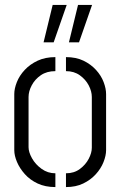

<svg xmlns="http://www.w3.org/2000/svg" viewBox="-20 -759 487 780"><path d="M260 -587 297 -739H354L301 -587ZM157 -587 194 -739H251L198 -587ZM205 1Q164 1 133 -13.5Q102 -28 81 -51.5Q60 -75 49 -101Q38 -127 38 -149V-377Q38 -399 48.5 -425.5Q59 -452 80.5 -475Q102 -498 133 -512.5Q164 -527 205 -527V-470Q170 -470 146 -453.5Q122 -437 109 -412.5Q96 -388 96 -365V-161Q96 -141 110 -116Q124 -91 149 -73Q174 -55 205 -55ZM248 1V-55Q281 -55 304.5 -72.5Q328 -90 340.5 -114Q353 -138 353 -159V-365Q353 -388 340.5 -412Q328 -436 304.5 -453Q281 -470 248 -470V-527Q289 -527 319 -512.5Q349 -498 370 -475Q391 -452 401 -425.5Q411 -399 411 -377V-149Q411 -127 400.5 -100.5Q390 -74 369 -51Q348 -28 318 -13.5Q288 1 248 1Z"/></svg>

Font: Stick No Bills Light
Style: Regular
Weight: 300
Version: Version 2.000